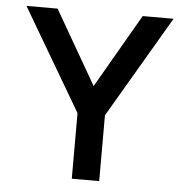

<svg xmlns="http://www.w3.org/2000/svg" viewBox="-51 -750 772 799"><g transform="rotate(5 335.0 -350.0)"><path d="M278 0V-274L27.5 -700H157.5L335 -392L513 -700H642L392.5 -275V0Z"/></g></svg>

Font: Overpass SemiBold
Style: Regular
Weight: 600
Designer: Delve Withrington, Dave Bailey, Thomas Jockin
Foundry: Delve Fonts LLC
Version: Version 4.000